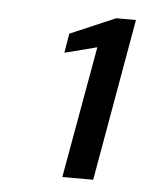

<svg xmlns="http://www.w3.org/2000/svg" viewBox="-37 -736 315 415"><g transform="rotate(5 121.0 -528.0)"><path d="M113 -352 164 -638 94 -620 101 -662 199 -704H242L180 -352Z"/></g></svg>

Font: DM Sans 20pt
Style: Italic
Weight: 400
Italic angle: -10°
Version: Version 4.004;gftools[0.9.30]